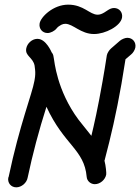

<svg xmlns="http://www.w3.org/2000/svg" viewBox="-20 -788 606 830"><path d="M151.3 -687C147.3 -664.3 163 -645.2 185.8 -645.2C198.5 -645.2 216.4 -654.3 224.7 -665.2C229.5 -671.6 237.7 -677 244.7 -680.7C250.7 -683.8 256.5 -685.1 262.3 -685.1C295.9 -685.1 328.9 -640.9 386.5 -640.9C435.4 -640.9 501 -675.1 507.5 -711.6C511.5 -734.3 495.7 -753.4 473 -753.4C451.3 -753.4 438.6 -734.8 416.5 -727C411.5 -725.2 406.7 -724.5 402 -724.5C367.6 -724.5 342 -767.9 274.7 -767.9C210.1 -767.9 156.2 -714.9 151.3 -687ZM375 -200.9 319.9 -270C224.5 -398.1 215.3 -525.9 212.9 -534.5L211.1 -544.5C210.4 -550.9 207.7 -556.4 203.2 -561.8C203.2 -561.8 179.2 -620 142.5 -620H139.8C117.8 -619.1 97.2 -600 93.4 -578.2C87.6 -545.6 122.3 -540.5 129.5 -504.5L131.7 -486.4C133.1 -473.6 132.5 -460 130.1 -446.4C129.7 -443.8 129.3 -441.1 128.8 -438.5C118.8 -381.3 64.8 -249.1 17.2 -22.7C17.1 -21.8 16 -20.9 15.8 -20C11.8 2.7 27.6 21.8 50.3 21.8C73 21.8 95.5 2.7 99.5 -20C121.2 -122.7 148.3 -224.5 180.8 -326.4C257.2 -160.3 344.4 -142.2 354.7 -23.6C356 -5.5 371.8 8.2 390 8.2C412.7 8.2 435.1 -10.9 439.2 -33.6C440.2 -39.4 437.7 -70.9 431.6 -93.6C432.9 -96.4 433.3 -98.2 433.7 -100.9C459.3 -197.9 482.2 -295.6 505.1 -425.5C511.3 -460.9 517.1 -496.4 522.5 -531.8L547 -552.7C555.4 -559.1 563.3 -572.7 565.1 -582.7C569.1 -605.5 553.3 -624.5 530.6 -624.5H529.7C520.6 -624.5 505.9 -618.2 498.4 -611.8L459.7 -578.2C452.2 -571.8 443.5 -558.2 441.9 -549.1L441.7 -548.2C436 -510.5 429.8 -472.7 423.1 -435C402.5 -318 386.4 -247.6 375 -200.9Z"/></svg>

Font: TudorRose
Style: Oblique
Weight: 500
Italic angle: 10°
Version: Version 001.000